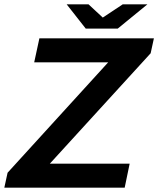

<svg xmlns="http://www.w3.org/2000/svg" viewBox="-62 -867 731 887"><path d="M-27 -69 476 -621H634L130 -69ZM-42 0 -27 -69 27 -111H537L514 0ZM96 -579 120 -690H649L634 -621L579 -579ZM369 -735 386 -768 505 -847H619L482 -735ZM334 -735 246 -847H347L432 -768L447 -735Z"/></svg>

Font: Radio Canada Big Medium
Style: Italic
Weight: 500
Italic angle: -12°
Designer: Étienne Aubert Bonn
Foundry: Coppers and Brasses
Version: Version 1.001